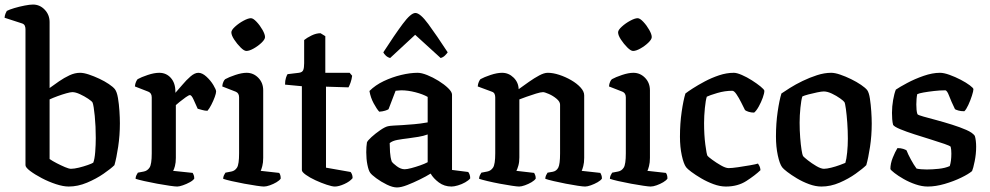

<svg xmlns="http://www.w3.org/2000/svg" viewBox="-20 -820 4354 844"><path d="M282 0Q258 0 226 -10.5Q194 -21 163.5 -37Q133 -53 112.5 -68.5Q92 -84 92 -94V-692Q92 -700 89 -707Q86 -714 77 -717L0 -742Q1 -753 4.5 -761Q8 -769 10 -772Q21 -778 43 -784.5Q65 -791 88 -795.5Q111 -800 125 -800Q155 -800 176.5 -777.5Q198 -755 198 -723V-433Q217 -447 239.5 -462.5Q262 -478 285.5 -489Q309 -500 332 -500Q348 -500 370.5 -492.5Q393 -485 416.5 -474Q440 -463 458.5 -450.5Q477 -438 485 -428Q494 -416 498.5 -389.5Q503 -363 505 -332.5Q507 -302 507 -278Q507 -225 499.5 -175Q492 -125 483 -94Q468 -79 435.5 -56.5Q403 -34 362.5 -17Q322 0 282 0ZM292 -78Q306 -78 326.5 -83Q347 -88 365.5 -94.5Q384 -101 390 -105Q396 -120 398.5 -151.5Q401 -183 401 -213Q401 -265 396.5 -310.5Q392 -356 387 -369Q384 -375 367.5 -386Q351 -397 331.5 -406Q312 -415 298 -415Q290 -415 272 -410Q254 -405 233.5 -397.5Q213 -390 198 -383V-121Q211 -112 229.5 -102.5Q248 -93 265.5 -85.5Q283 -78 292 -78Z M759 0Q750 0 725.5 -3.5Q701 -7 671 -12.5Q641 -18 614.5 -24Q588 -30 576 -34Q576 -42 579.5 -49.5Q583 -57 586 -61L612 -66Q628 -69 637.5 -83.5Q647 -98 647 -146V-392Q647 -411 632 -417L573 -440Q574 -452 578 -460.5Q582 -469 585 -472Q601 -481 629.5 -490.5Q658 -500 680 -500Q711 -500 731 -477.5Q751 -455 751 -417V-412Q764 -426 781.5 -447Q799 -468 817.5 -484Q836 -500 852 -500Q869 -500 887.5 -483Q906 -466 918 -446Q930 -426 930 -418Q930 -410 924 -393.5Q918 -377 909 -359.5Q900 -342 892 -333Q881 -333 869 -336.5Q857 -340 849 -342Q840 -362 831 -382Q822 -402 815 -402Q810 -402 796.5 -392.5Q783 -383 769.5 -372Q756 -361 753 -358V-126Q753 -105 749 -90Q745 -75 741 -69L827 -60Q829 -57 831.5 -50.5Q834 -44 834 -35Q829 -27 814.5 -19Q800 -11 784 -5.5Q768 0 759 0Z M1140 0Q1132 0 1108 -3.5Q1084 -7 1054 -12.5Q1024 -18 998 -24Q972 -30 961 -34Q961 -42 964.5 -49.5Q968 -57 971 -61L997 -66Q1013 -69 1022 -83.5Q1031 -98 1031 -146V-392Q1031 -411 1016 -417L957 -440Q958 -452 962 -460.5Q966 -469 970 -472Q986 -481 1014.5 -490.5Q1043 -500 1064 -500Q1094 -500 1115.5 -478Q1137 -456 1137 -423V-126Q1137 -105 1133 -90Q1129 -75 1126 -69L1207 -60Q1210 -57 1212 -50.5Q1214 -44 1214 -35Q1209 -27 1195.5 -19Q1182 -11 1166.5 -5.5Q1151 0 1140 0ZM1063 -596Q1053 -596 1037.5 -611.5Q1022 -627 1009.5 -646Q997 -665 997 -678Q997 -688 1013.5 -703Q1030 -718 1050.5 -729Q1071 -740 1083 -740Q1093 -740 1108 -724Q1123 -708 1134 -688.5Q1145 -669 1145 -657Q1145 -647 1130 -632.5Q1115 -618 1095.5 -607Q1076 -596 1063 -596Z M1452 0Q1440 0 1416 -8Q1392 -16 1367 -27.5Q1342 -39 1324.5 -51.5Q1307 -64 1307 -72V-441L1233 -448Q1233 -466 1237 -478Q1241 -490 1244 -494L1294 -500Q1309 -502 1313 -512Q1317 -522 1317 -542V-644Q1329 -654 1349.5 -664Q1370 -674 1389 -674L1410 -661V-500H1517L1528 -487Q1526 -471 1521 -457Q1516 -443 1512 -436L1413 -439V-83L1521 -64Q1524 -61 1527 -54Q1530 -47 1530 -37Q1518 -22 1493.5 -11Q1469 0 1452 0Z M1725 4Q1706 4 1680.5 -8.5Q1655 -21 1634 -36.5Q1613 -52 1607 -61Q1600 -71 1595 -96Q1590 -121 1590 -151Q1590 -175 1593 -194Q1596 -202 1613 -217.5Q1630 -233 1651 -247.5Q1672 -262 1685 -265Q1693 -267 1710.5 -268Q1728 -269 1748 -270Q1775 -272 1800.5 -274Q1826 -276 1860 -282V-394Q1839 -406 1806 -414.5Q1773 -423 1744 -423Q1737 -423 1730.5 -422Q1724 -421 1719 -421L1688 -340Q1684 -337 1673 -333.5Q1662 -330 1647 -329Q1636 -341 1622.5 -366Q1609 -391 1604 -420Q1630 -446 1667 -463.5Q1704 -481 1743.5 -490.5Q1783 -500 1816 -500Q1833 -500 1858 -490Q1883 -480 1908 -464.5Q1933 -449 1950 -432.5Q1967 -416 1967 -404V-73L2038 -64Q2041 -61 2044 -53.5Q2047 -46 2047 -36Q2040 -27 2025 -18.5Q2010 -10 1993 -5Q1976 0 1965 0Q1933 0 1909 -18Q1885 -36 1873 -57Q1854 -45 1825.5 -31Q1797 -17 1770 -6.5Q1743 4 1725 4ZM1759 -76Q1769 -76 1788 -81Q1807 -86 1827 -93Q1847 -100 1860 -107V-229Q1841 -222 1819 -218.5Q1797 -215 1775 -212Q1749 -209 1727 -205Q1705 -201 1693 -191Q1693 -174 1694.5 -151Q1696 -128 1702 -110Q1707 -102 1724.5 -89Q1742 -76 1759 -76ZM1695 -565Q1684 -568 1676 -575.5Q1668 -583 1665 -590Q1714 -666 1750 -714.5Q1786 -763 1806 -763Q1827 -763 1863 -714Q1899 -665 1948 -590Q1944 -584 1936 -576Q1928 -568 1917 -565L1805 -667Z M2262 0Q2254 0 2230 -3.5Q2206 -7 2177 -12.5Q2148 -18 2123 -24Q2098 -30 2086 -34Q2086 -42 2089.5 -49.5Q2093 -57 2096 -61L2122 -66Q2138 -69 2147.5 -83.5Q2157 -98 2157 -146V-392Q2157 -400 2154 -407Q2151 -414 2142 -417L2080 -440Q2081 -452 2085 -460.5Q2089 -469 2092 -472Q2108 -481 2136.5 -490.5Q2165 -500 2187 -500Q2216 -500 2237.5 -479Q2259 -458 2260 -428Q2282 -444 2305.5 -460.5Q2329 -477 2350.5 -488.5Q2372 -500 2388 -500Q2411 -500 2438.5 -491Q2466 -482 2491 -467.5Q2516 -453 2532 -435.5Q2548 -418 2548 -401V-126Q2548 -105 2544 -90Q2540 -75 2537 -69L2619 -60Q2621 -57 2623.5 -50.5Q2626 -44 2626 -35Q2621 -27 2607 -19Q2593 -11 2577.5 -5.5Q2562 0 2552 0Q2543 0 2519.5 -3.5Q2496 -7 2467.5 -12.5Q2439 -18 2413.5 -24Q2388 -30 2377 -34Q2377 -42 2380.5 -49.5Q2384 -57 2387 -61L2410 -65Q2426 -68 2434 -83Q2442 -98 2442 -146V-360Q2442 -373 2426.5 -386Q2411 -399 2392.5 -407Q2374 -415 2367 -415Q2357 -415 2336 -408.5Q2315 -402 2294 -394.5Q2273 -387 2263 -383V-128Q2263 -107 2258.5 -91.5Q2254 -76 2250 -69L2328 -60Q2330 -57 2332.5 -50.5Q2335 -44 2335 -35Q2330 -27 2316.5 -19Q2303 -11 2287.5 -5.5Q2272 0 2262 0Z M2840 0Q2832 0 2808 -3.5Q2784 -7 2754 -12.5Q2724 -18 2698 -24Q2672 -30 2661 -34Q2661 -42 2664.5 -49.5Q2668 -57 2671 -61L2697 -66Q2713 -69 2722 -83.5Q2731 -98 2731 -146V-392Q2731 -411 2716 -417L2657 -440Q2658 -452 2662 -460.5Q2666 -469 2670 -472Q2686 -481 2714.5 -490.5Q2743 -500 2764 -500Q2794 -500 2815.5 -478Q2837 -456 2837 -423V-126Q2837 -105 2833 -90Q2829 -75 2826 -69L2907 -60Q2910 -57 2912 -50.5Q2914 -44 2914 -35Q2909 -27 2895.5 -19Q2882 -11 2866.5 -5.5Q2851 0 2840 0ZM2763 -596Q2753 -596 2737.5 -611.5Q2722 -627 2709.5 -646Q2697 -665 2697 -678Q2697 -688 2713.5 -703Q2730 -718 2750.5 -729Q2771 -740 2783 -740Q2793 -740 2808 -724Q2823 -708 2834 -688.5Q2845 -669 2845 -657Q2845 -647 2830 -632.5Q2815 -618 2795.5 -607Q2776 -596 2763 -596Z M3171 0Q3145 0 3116.5 -10.5Q3088 -21 3062.5 -36Q3037 -51 3019 -64.5Q3001 -78 2996 -85Q2985 -100 2977 -137Q2969 -174 2969 -219Q2969 -277 2976.5 -328.5Q2984 -380 2993 -409Q3003 -417 3025.5 -431.5Q3048 -446 3078 -462Q3108 -478 3141 -489Q3174 -500 3206 -500Q3219 -500 3241 -490.5Q3263 -481 3285 -467Q3307 -453 3323 -440Q3339 -427 3340 -421Q3340 -410 3333 -390.5Q3326 -371 3315.5 -352Q3305 -333 3295 -325Q3282 -325 3271 -328.5Q3260 -332 3255 -336Q3248 -350 3238 -370Q3228 -390 3217.5 -405.5Q3207 -421 3199 -421Q3166 -421 3132.5 -411Q3099 -401 3087 -395Q3082 -380 3078.5 -345Q3075 -310 3075 -279Q3075 -227 3080.5 -184.5Q3086 -142 3090 -135Q3093 -131 3110.5 -118Q3128 -105 3149 -93Q3170 -81 3183 -81Q3197 -81 3224.5 -85Q3252 -89 3277.5 -93.5Q3303 -98 3312 -101Q3315 -97 3318.5 -90Q3322 -83 3323 -72Q3299 -49 3261 -24.5Q3223 0 3171 0Z M3591 0Q3565 0 3536.5 -10.5Q3508 -21 3483 -36Q3458 -51 3440.5 -64.5Q3423 -78 3418 -85Q3407 -100 3399 -137.5Q3391 -175 3391 -220Q3391 -278 3398.5 -329Q3406 -380 3415 -409Q3428 -418 3452.5 -433.5Q3477 -449 3508 -464Q3539 -479 3571.5 -489.5Q3604 -500 3634 -500Q3650 -500 3673.5 -492Q3697 -484 3721.5 -472Q3746 -460 3765 -447Q3784 -434 3792 -424Q3800 -413 3804 -386.5Q3808 -360 3810 -330Q3812 -300 3812 -277Q3812 -224 3804.5 -174.5Q3797 -125 3788 -94Q3773 -79 3741.5 -56.5Q3710 -34 3670.5 -17Q3631 0 3591 0ZM3602 -78Q3614 -78 3634 -83Q3654 -88 3671.5 -94.5Q3689 -101 3696 -104Q3701 -120 3704 -150Q3707 -180 3707 -210Q3707 -245 3704.5 -280Q3702 -315 3698.5 -340.5Q3695 -366 3692 -371Q3689 -376 3673 -387.5Q3657 -399 3637 -408.5Q3617 -418 3601 -418Q3592 -418 3572.5 -414Q3553 -410 3534 -405Q3515 -400 3507 -396Q3502 -381 3498.5 -346.5Q3495 -312 3495 -281Q3495 -247 3497.5 -215Q3500 -183 3503.5 -161Q3507 -139 3510 -134Q3514 -129 3531 -115.5Q3548 -102 3568.5 -90Q3589 -78 3602 -78Z M4058 0Q4033 0 4005 -9.5Q3977 -19 3952.5 -33Q3928 -47 3912 -59.5Q3896 -72 3894 -77Q3894 -101 3904.5 -127Q3915 -153 3925 -169Q3940 -169 3950.5 -165.5Q3961 -162 3965 -159Q3971 -143 3984 -119Q3997 -95 4009 -79Q4017 -77 4030 -76Q4043 -75 4054 -75Q4078 -75 4106.5 -78Q4135 -81 4155 -90Q4162 -112 4162 -145Q4162 -163 4159 -175Q4156 -179 4131.5 -187.5Q4107 -196 4071.5 -207Q4036 -218 4000 -229.5Q3964 -241 3937.5 -252Q3911 -263 3906 -271Q3903 -282 3902 -296.5Q3901 -311 3901 -324Q3901 -352 3906 -380.5Q3911 -409 3918 -426Q3934 -437 3967.5 -455Q4001 -473 4040 -486.5Q4079 -500 4112 -500Q4129 -500 4154 -491Q4179 -482 4203 -469.5Q4227 -457 4243 -445Q4259 -433 4259 -428Q4259 -420 4252.5 -399.5Q4246 -379 4236.5 -358.5Q4227 -338 4219 -331Q4204 -331 4193.5 -334Q4183 -337 4178 -340Q4161 -375 4152 -399Q4143 -423 4135 -423Q4112 -423 4086 -420Q4060 -417 4040 -413.5Q4020 -410 4012 -406Q4010 -397 4009 -385Q4008 -373 4008 -361Q4008 -349 4009 -337.5Q4010 -326 4013 -318Q4016 -314 4039.5 -307.5Q4063 -301 4096.5 -292Q4130 -283 4165 -272Q4200 -261 4227.5 -249Q4255 -237 4265 -223Q4268 -214 4269.5 -201Q4271 -188 4271 -175Q4271 -143 4264.5 -111Q4258 -79 4253 -68Q4238 -55 4205 -39Q4172 -23 4132.5 -11.5Q4093 0 4058 0Z"/></svg>

Font: Texturina 72pt SemiBold
Style: Regular
Weight: 600
Designer: Guillermo Torres Carreño
Foundry: Omnibus-Type
Version: Version 1.002; ttfautohint (v1.8.3)